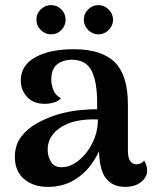

<svg xmlns="http://www.w3.org/2000/svg" viewBox="-20 -719 601 749"><path d="M468 10Q419 10 392.5 -24.5Q366 -59 366 -144V-200L388 -194Q375 -137 345 -90.5Q315 -44 270 -17Q225 10 167 10Q110 10 74 -20.5Q38 -51 38 -107Q38 -153 62.5 -185.5Q87 -218 126.5 -239.5Q166 -261 210 -274Q250 -285 289 -289Q328 -293 359 -293V-318Q359 -401 337 -443.5Q315 -486 260 -486Q239 -486 220.5 -478.5Q202 -471 191 -454.5Q180 -438 180 -409Q180 -389 188 -368Q196 -347 218 -336Q207 -324 190 -319Q173 -314 154 -314Q110 -314 85.5 -341Q61 -368 61 -405Q61 -464 117.5 -495.5Q174 -527 268 -527Q377 -527 428 -476Q479 -425 479 -311V-131Q479 -78 513 -78Q519 -78 528 -81.5Q537 -85 542 -93Q548 -84 551 -73.5Q554 -63 554 -55Q554 -28 530.5 -9Q507 10 468 10ZM227 -67Q249 -68 273 -83Q297 -98 317 -123.5Q337 -149 349.5 -182Q362 -215 362 -253Q342 -254 319 -252.5Q296 -251 274.5 -246Q253 -241 235 -232Q204 -218 185 -193Q166 -168 166 -135Q166 -108 180 -86Q194 -64 227 -67ZM180 -585Q156 -585 139 -602Q122 -619 122 -642Q122 -666 139 -682.5Q156 -699 180 -699Q203 -699 219.5 -682Q236 -665 236 -642Q236 -619 219.5 -602Q203 -585 180 -585ZM364 -585Q341 -585 324 -602Q307 -619 307 -642Q307 -666 324 -682.5Q341 -699 363 -699Q387 -699 404 -682Q421 -665 421 -642Q421 -619 404 -602Q387 -585 364 -585Z"/></svg>

Font: Arima Thin SemiBold
Style: Regular
Weight: 600
Version: Version 1.100